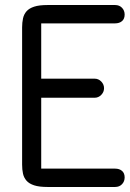

<svg xmlns="http://www.w3.org/2000/svg" viewBox="-20 -744 516 764"><path d="M169 0Q136 0 116 -6.5Q96 -13 85.5 -25Q75 -37 71.5 -53Q68 -69 68 -89V-635Q68 -654 71.5 -670.5Q75 -687 85.5 -699Q96 -711 116 -717.5Q136 -724 169 -724H438Q455 -724 465.5 -713Q476 -702 476 -686Q476 -669 465.5 -660Q455 -651 438 -651H144V-431H356Q372 -431 383 -419.5Q394 -408 394 -393Q394 -378 383 -366.5Q372 -355 356 -355H144V-73H438Q455 -73 465.5 -64Q476 -55 476 -38Q476 -22 465.5 -11Q455 0 438 0Z"/></svg>

Font: VDS Compensated
Style: Light
Weight: 300
Designer: artmaker
Foundry: artmaker
Version: Version 1.000 2012 initial release